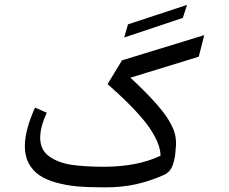

<svg xmlns="http://www.w3.org/2000/svg" viewBox="-20 -768 954 800"><path d="M497.6 -611.8 513.2 -666.5 759.3 -747.6 741.7 -693.4ZM83.5 -158.2Q83.5 -225.6 126 -319.8L174.8 -298.3Q147.5 -238.8 147.5 -194.3Q147.5 -143.1 184.6 -116.7Q221.7 -89.8 279.3 -81.1Q334.5 -73.2 411.6 -73.2Q552.7 -73.2 648.9 -119.1Q648.9 -167.5 603.5 -234.4Q558.1 -301.3 445.8 -401.9Q439.9 -407.7 428.2 -417.5L488.3 -516.6L831.1 -621.6L808.1 -531.7L523.4 -444.3Q643.6 -332.5 681.6 -269.5Q700.7 -237.8 707 -216.3Q713.4 -194.8 713.4 -170.9V-164.1Q713.4 -161.1 710.7 -131.1Q708 -101.1 698.2 -76.2Q688.5 -51.3 665 -40Q606.4 -13.7 547.6 -0.5Q488.8 12.7 416.7 12.7Q344.7 12.7 299.1 8.3Q253.4 3.9 211.9 -7.8Q170.4 -19.5 143.1 -38.6Q115.7 -57.6 99.6 -87.6Q83.5 -117.7 83.5 -158.2Z"/></svg>

Font: Shahab
Style: Regular
Weight: 400
Designer: Mohammad Saleh Souzanchi
Foundry: http://font-store.ir
Version: Version:0.0.2;RFB:1.2.5;Building:2016-11-27 11:18:45.721916